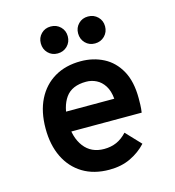

<svg xmlns="http://www.w3.org/2000/svg" viewBox="-109 -812 833 915"><g transform="rotate(-15 308.0 -354.0)"><path d="M319 12Q243 12 188.2 -21.2Q133.5 -54.5 104.2 -114.8Q75 -175 75 -256Q75 -339 105 -398.8Q135 -458.5 189.8 -490.8Q244.5 -523 319 -523Q380.5 -523 431 -497Q481.5 -471 511.2 -417.5Q541 -364 541 -281Q541 -267.5 540.5 -249Q540 -230.5 537 -211H163V-309H428Q424.5 -348.5 408.5 -373.5Q392.5 -398.5 369 -410.2Q345.5 -422 319 -422Q248.5 -422 217.2 -378Q186 -334 186 -258Q186 -182.5 221.2 -136.2Q256.5 -90 320 -90Q354 -90 381.5 -102Q409 -114 433 -140L502 -67Q470 -32 424.2 -10Q378.5 12 319 12ZM224 -587Q195.5 -587 176.8 -606.2Q158 -625.5 158 -654Q158 -682 176.8 -701Q195.5 -720 224 -720Q252.5 -720 271.8 -701Q291 -682 291 -654Q291 -625.5 271.8 -606.2Q252.5 -587 224 -587ZM408 -587Q379.5 -587 360.8 -606.2Q342 -625.5 342 -654Q342 -682 360.8 -701Q379.5 -720 408 -720Q436.5 -720 455.8 -701Q475 -682 475 -654Q475 -625.5 455.8 -606.2Q436.5 -587 408 -587Z"/></g></svg>

Font: Overpass Mono
Style: Bold
Weight: 700
Monospace: yes
Designer: Delve Withrington, Dave Bailey
Foundry: Delve Fonts LLC
Version: Version 4.000